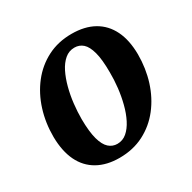

<svg xmlns="http://www.w3.org/2000/svg" viewBox="-134 -701 848 849"><g transform="rotate(-30 290.0 -277.0)"><path d="M333.5 -568.5Q400 -568.5 446.5 -542.5Q493 -516.5 517.8 -466.2Q542.5 -416 543 -343Q543 -271.5 522.8 -207.5Q502.5 -143.5 463.8 -93.8Q425 -44 369.5 -15.5Q314 13 244.5 13Q179.5 13 133 -13.2Q86.5 -39.5 62.2 -89.8Q38 -140 37 -212.5Q36.5 -284.5 56.8 -348.8Q77 -413 115.8 -462.5Q154.5 -512 209.5 -540.2Q264.5 -568.5 333.5 -568.5ZM314 -509.5Q286 -509.5 264.8 -491.5Q243.5 -473.5 228.2 -443Q213 -412.5 203 -374.5Q193 -336.5 188.5 -296.5Q184 -256.5 184 -219.5Q184.5 -154.5 195 -116.5Q205.5 -78.5 224 -62Q242.5 -45.5 267 -45.5Q294.5 -45.5 315.5 -63.5Q336.5 -81.5 352 -112Q367.5 -142.5 377.2 -180.5Q387 -218.5 391.5 -258.8Q396 -299 395.5 -336.5Q395.5 -402 385.2 -439.8Q375 -477.5 357 -493.5Q339 -509.5 314 -509.5Z"/></g></svg>

Font: Merriweather
Style: Bold Italic
Weight: 700
Italic angle: -7.8°
Version: Version 2.101